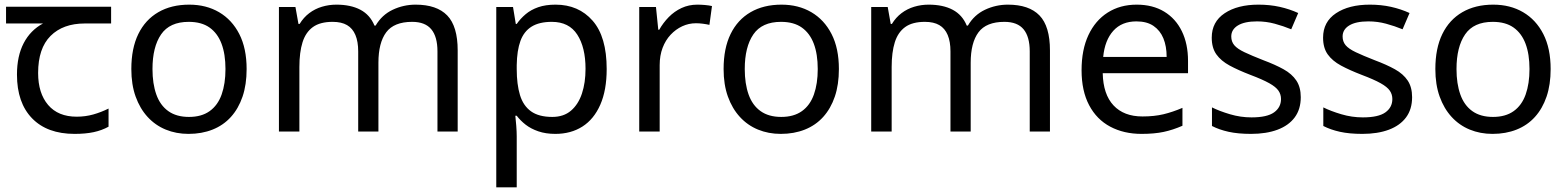

<svg xmlns="http://www.w3.org/2000/svg" viewBox="-20 -566 6745 826"><path d="M301 10Q183 10 118 -57Q53 -124 53 -245Q53 -325 82 -380.5Q111 -436 165 -465H6V-537H458V-465H345Q251 -465 197.5 -411.5Q144 -358 144 -252Q144 -165 187 -114.5Q230 -64 310 -64Q347 -64 381 -73.5Q415 -83 447 -99V-21Q418 -5 383 2.5Q348 10 301 10Z M1041 -269Q1041 -202 1023.5 -150.5Q1006 -99 973.5 -63Q941 -27 894.5 -8.5Q848 10 791 10Q738 10 693 -8.5Q648 -27 615 -63Q582 -99 563.5 -150.5Q545 -202 545 -269Q545 -358 575 -419.5Q605 -481 661 -513.5Q717 -546 794 -546Q867 -546 922.5 -513.5Q978 -481 1009.5 -419.5Q1041 -358 1041 -269ZM636 -269Q636 -206 652.5 -159.5Q669 -113 704 -88Q739 -63 793 -63Q847 -63 882 -88Q917 -113 933.5 -159.5Q950 -206 950 -269Q950 -333 933 -378Q916 -423 881.5 -447.5Q847 -472 792 -472Q710 -472 673 -418Q636 -364 636 -269Z M1768 -546Q1859 -546 1904 -499.5Q1949 -453 1949 -349V0H1862V-345Q1862 -408 1835.5 -440Q1809 -472 1753 -472Q1675 -472 1641.5 -427Q1608 -382 1608 -296V0H1521V-345Q1521 -387 1509 -415.5Q1497 -444 1473 -458Q1449 -472 1411 -472Q1357 -472 1326 -449.5Q1295 -427 1281.5 -384Q1268 -341 1268 -278V0H1180V-536H1251L1264 -463H1269Q1286 -491 1310.5 -509.5Q1335 -528 1365 -537Q1395 -546 1427 -546Q1489 -546 1530.5 -524Q1572 -502 1591 -456H1596Q1623 -502 1669.5 -524Q1716 -546 1768 -546Z M2370 -546Q2469 -546 2529.5 -477Q2590 -408 2590 -269Q2590 -178 2562.5 -115.5Q2535 -53 2485.5 -21.5Q2436 10 2369 10Q2328 10 2296 -1Q2264 -12 2241.5 -29.5Q2219 -47 2203 -68H2197Q2199 -51 2201 -25Q2203 1 2203 20V240H2115V-536H2187L2199 -463H2203Q2219 -486 2241.5 -505Q2264 -524 2295.5 -535Q2327 -546 2370 -546ZM2354 -472Q2300 -472 2267 -451.5Q2234 -431 2219 -390Q2204 -349 2203 -286V-269Q2203 -203 2217 -157Q2231 -111 2264.5 -87Q2298 -63 2356 -63Q2405 -63 2436.5 -90Q2468 -117 2483.5 -163.5Q2499 -210 2499 -270Q2499 -362 2463.5 -417Q2428 -472 2354 -472Z M2980 -546Q2995 -546 3012.5 -544.5Q3030 -543 3043 -540L3032 -459Q3019 -462 3003.5 -464Q2988 -466 2974 -466Q2943 -466 2915 -453Q2887 -440 2865 -416.5Q2843 -393 2830.5 -360Q2818 -327 2818 -286V0H2730V-536H2802L2812 -438H2816Q2833 -468 2857 -492.5Q2881 -517 2912 -531.5Q2943 -546 2980 -546Z M3589 -269Q3589 -202 3571.5 -150.5Q3554 -99 3521.5 -63Q3489 -27 3442.5 -8.5Q3396 10 3339 10Q3286 10 3241 -8.5Q3196 -27 3163 -63Q3130 -99 3111.5 -150.5Q3093 -202 3093 -269Q3093 -358 3123 -419.5Q3153 -481 3209 -513.5Q3265 -546 3342 -546Q3415 -546 3470.5 -513.5Q3526 -481 3557.5 -419.5Q3589 -358 3589 -269ZM3184 -269Q3184 -206 3200.5 -159.5Q3217 -113 3252 -88Q3287 -63 3341 -63Q3395 -63 3430 -88Q3465 -113 3481.5 -159.5Q3498 -206 3498 -269Q3498 -333 3481 -378Q3464 -423 3429.5 -447.5Q3395 -472 3340 -472Q3258 -472 3221 -418Q3184 -364 3184 -269Z M4316 -546Q4407 -546 4452 -499.5Q4497 -453 4497 -349V0H4410V-345Q4410 -408 4383.5 -440Q4357 -472 4301 -472Q4223 -472 4189.5 -427Q4156 -382 4156 -296V0H4069V-345Q4069 -387 4057 -415.5Q4045 -444 4021 -458Q3997 -472 3959 -472Q3905 -472 3874 -449.5Q3843 -427 3829.5 -384Q3816 -341 3816 -278V0H3728V-536H3799L3812 -463H3817Q3834 -491 3858.5 -509.5Q3883 -528 3913 -537Q3943 -546 3975 -546Q4037 -546 4078.5 -524Q4120 -502 4139 -456H4144Q4171 -502 4217.5 -524Q4264 -546 4316 -546Z M4870 -546Q4939 -546 4988.5 -516Q5038 -486 5064.5 -431.5Q5091 -377 5091 -304V-251H4724Q4726 -160 4770.5 -112.5Q4815 -65 4895 -65Q4946 -65 4985.5 -74.5Q5025 -84 5067 -102V-25Q5026 -7 4986 1.5Q4946 10 4891 10Q4815 10 4756.5 -21Q4698 -52 4665.5 -113.5Q4633 -175 4633 -264Q4633 -352 4662.5 -415Q4692 -478 4745.5 -512Q4799 -546 4870 -546ZM4869 -474Q4806 -474 4769.5 -433.5Q4733 -393 4726 -321H4999Q4999 -367 4985 -401Q4971 -435 4942.5 -454.5Q4914 -474 4869 -474Z M5576 -148Q5576 -96 5550 -61Q5524 -26 5476 -8Q5428 10 5362 10Q5306 10 5265.5 1Q5225 -8 5194 -24V-104Q5226 -88 5271.5 -74.5Q5317 -61 5364 -61Q5431 -61 5461 -82.5Q5491 -104 5491 -140Q5491 -160 5480 -176Q5469 -192 5440.5 -208Q5412 -224 5359 -244Q5307 -264 5270 -284Q5233 -304 5213 -332Q5193 -360 5193 -404Q5193 -472 5248.5 -509Q5304 -546 5394 -546Q5443 -546 5485.5 -536.5Q5528 -527 5565 -510L5535 -440Q5501 -454 5464 -464Q5427 -474 5388 -474Q5334 -474 5305.5 -456.5Q5277 -439 5277 -409Q5277 -387 5290 -371.5Q5303 -356 5333.5 -341.5Q5364 -327 5415 -307Q5466 -288 5502 -268Q5538 -248 5557 -219.5Q5576 -191 5576 -148Z M6055 -148Q6055 -96 6029 -61Q6003 -26 5955 -8Q5907 10 5841 10Q5785 10 5744.5 1Q5704 -8 5673 -24V-104Q5705 -88 5750.5 -74.5Q5796 -61 5843 -61Q5910 -61 5940 -82.5Q5970 -104 5970 -140Q5970 -160 5959 -176Q5948 -192 5919.5 -208Q5891 -224 5838 -244Q5786 -264 5749 -284Q5712 -304 5692 -332Q5672 -360 5672 -404Q5672 -472 5727.5 -509Q5783 -546 5873 -546Q5922 -546 5964.5 -536.5Q6007 -527 6044 -510L6014 -440Q5980 -454 5943 -464Q5906 -474 5867 -474Q5813 -474 5784.5 -456.5Q5756 -439 5756 -409Q5756 -387 5769 -371.5Q5782 -356 5812.5 -341.5Q5843 -327 5894 -307Q5945 -288 5981 -268Q6017 -248 6036 -219.5Q6055 -191 6055 -148Z M6651 -269Q6651 -202 6633.5 -150.5Q6616 -99 6583.5 -63Q6551 -27 6504.5 -8.5Q6458 10 6401 10Q6348 10 6303 -8.5Q6258 -27 6225 -63Q6192 -99 6173.5 -150.5Q6155 -202 6155 -269Q6155 -358 6185 -419.5Q6215 -481 6271 -513.5Q6327 -546 6404 -546Q6477 -546 6532.5 -513.5Q6588 -481 6619.5 -419.5Q6651 -358 6651 -269ZM6246 -269Q6246 -206 6262.5 -159.5Q6279 -113 6314 -88Q6349 -63 6403 -63Q6457 -63 6492 -88Q6527 -113 6543.5 -159.5Q6560 -206 6560 -269Q6560 -333 6543 -378Q6526 -423 6491.5 -447.5Q6457 -472 6402 -472Q6320 -472 6283 -418Q6246 -364 6246 -269Z"/></svg>

Font: ing115
Style: Regular
Weight: 400
Designer: Monotype Design Team
Foundry: Monotype Imaging Inc.
Version: Version 2.013